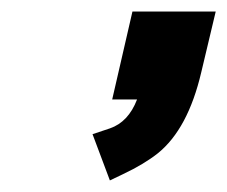

<svg xmlns="http://www.w3.org/2000/svg" viewBox="-20 -768 393 332"><path d="M174 -596 209 -748H353L328 -643Q305 -545 253 -503Q229 -484 193 -467L170 -456L140 -536L170 -546Q202 -557 217 -596Z"/></svg>

Font: Miedinger
Style: Bold-Italic
Weight: 700
Italic angle: -13°
Version: Version 001.000